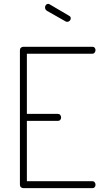

<svg xmlns="http://www.w3.org/2000/svg" viewBox="-20 -973 538 993"><path d="M101 0Q94 0 88.5 -4.5Q83 -9 83 -18V-713Q83 -722 88.5 -726.5Q94 -731 101 -731H457Q466 -731 470 -725.5Q474 -720 474 -714Q474 -707 469.5 -701Q465 -695 457 -695H119V-384H279Q287 -384 291.5 -378.5Q296 -373 296 -365Q296 -359 292 -353.5Q288 -348 279 -348H119V-36H457Q465 -36 469.5 -30.5Q474 -25 474 -17Q474 -11 470 -5.5Q466 0 457 0ZM327 -860Q325 -860 322.5 -861Q320 -862 318 -863L223 -917Q213 -923 213 -935Q213 -942 217.5 -947.5Q222 -953 229 -953Q232 -953 236 -951L338 -891Q346 -887 346 -878Q346 -871 340.5 -865.5Q335 -860 327 -860Z"/></svg>

Font: Dosis ExtraLight ExtraLight
Style: Regular
Weight: 250
Version: Version 3.001; ttfautohint (v1.8.2)